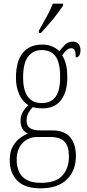

<svg xmlns="http://www.w3.org/2000/svg" viewBox="-20 -786 474 1047"><path d="M201 241Q115 241 74 199Q33 157 33 87Q33 44 48.5 15Q64 -14 87 -31.5Q110 -49 132 -57Q116 -65 104 -81.5Q92 -98 92 -128Q92 -155 105.5 -177Q119 -199 135 -213Q103 -231 85 -271Q67 -311 67 -361Q67 -452 104 -497.5Q141 -543 211 -543Q241 -543 265 -532.5Q289 -522 303 -507Q316 -523 333.5 -541Q351 -559 377 -559Q398 -559 408.5 -545.5Q419 -532 419 -513Q419 -495 412.5 -484Q406 -473 393 -473Q393 -498 388 -510.5Q383 -523 369 -523Q356 -523 345 -514Q334 -505 319 -485Q331 -466 339 -437.5Q347 -409 347 -363Q347 -286 313 -240.5Q279 -195 211 -195Q200 -195 183.5 -197Q167 -199 159 -202Q146 -189 135.5 -171.5Q125 -154 125 -128Q125 -99 144 -87Q163 -75 196 -75H263Q333 -75 363.5 -36.5Q394 2 394 64Q394 144 344.5 192.5Q295 241 201 241ZM208 -224Q258 -224 283 -258Q308 -292 308 -365Q308 -446 282.5 -479.5Q257 -513 207 -513Q161 -513 133.5 -477.5Q106 -442 106 -364Q106 -224 208 -224ZM203 211Q285 211 320.5 171Q356 131 356 67Q356 13 332.5 -13Q309 -39 253 -39H182Q135 -39 103 -6Q71 27 71 85Q71 120 83 148.5Q95 177 124 194Q153 211 203 211ZM192 -619Q214 -658 234.5 -695Q255 -732 268 -766H324V-756Q313 -739 292.5 -711.5Q272 -684 247.5 -656Q223 -628 203 -606H192Z"/></svg>

Font: Noto Serif Condensed ExtraLight
Style: Regular
Weight: 200
Width: 3
Designer: Monotype Design Team
Foundry: Monotype Imaging Inc.
Version: Version 2.013; ttfautohint (v1.8.4.7-5d5b)